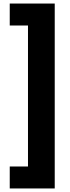

<svg xmlns="http://www.w3.org/2000/svg" viewBox="-20 -820 394 1084"><path d="M35 244V120H138V-676H35V-800H289V244Z"/></svg>

Font: Noto Sans Tamil Condensed Black
Style: Regular
Weight: 900
Width: 3
Designer: Jelle Bosma - Monotype Design Team
Foundry: Monotype Imaging Inc.
Version: Version 2.004; ttfautohint (v1.8.4.7-5d5b)